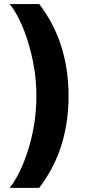

<svg xmlns="http://www.w3.org/2000/svg" viewBox="-20 -761 449 939"><path d="M27.3 -741.1H171.9Q315.3 -554 315.3 -291.5Q315.3 -29.5 171.9 157.7H27.3Q64.6 110.8 94.1 37.6Q126.1 -41.5 142 -124.1Q158 -206.7 158 -291.5Q158 -334.5 153.9 -376.6Q149.9 -418.7 141 -461.6Q133.9 -496.1 123.6 -533.6Q113.3 -571 99.3 -607.8Q85.2 -644.5 67.5 -678.8Q49.7 -713.1 27.3 -741.1Z"/></svg>

Font: Inter P
Style: Bold
Weight: 700
Designer: Rasmus Andersson
Foundry: rsms
Version: Version 3.018;git-588b23468